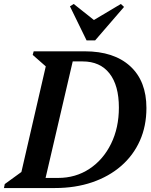

<svg xmlns="http://www.w3.org/2000/svg" viewBox="-46 -949 764 969"><path d="M-26 0 -22 -20 62 -81 185 -614 119 -672 124 -690H382Q529 -690 611 -615Q693 -540 693 -404Q693 -313 660 -239Q627 -165 565.5 -111.5Q504 -58 419 -29Q334 0 231 0ZM371 -639H321L184 -51H247Q336 -51 405.5 -97Q475 -143 514.5 -223.5Q554 -304 554 -406Q554 -518 506.5 -578.5Q459 -639 371 -639ZM391 -745 307 -917 326 -929 428 -848 564 -929 580 -914 434 -745Z"/></svg>

Font: Platypi Medium
Style: Italic
Weight: 500
Italic angle: -13°
Designer: David Sargent
Foundry: Bolt Cutter Type
Version: Version 1.200; ttfautohint (v1.8.4.7-5d5b)